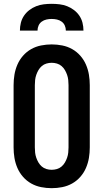

<svg xmlns="http://www.w3.org/2000/svg" viewBox="-20 -975 540 1003"><path d="M250 8Q222 8 194.5 2.5Q167 -3 143 -16.5Q119 -30 100.5 -51Q82 -72 71 -97.5Q60 -123 55.5 -150Q51 -177 51 -205V-530Q51 -558 55.5 -585Q60 -612 71 -637.5Q82 -663 100.5 -684Q119 -705 143 -718.5Q167 -732 194.5 -737.5Q222 -743 250 -743Q278 -743 305.5 -737.5Q333 -732 357 -718.5Q381 -705 399.5 -684Q418 -663 429 -637.5Q440 -612 444.5 -585Q449 -558 449 -530V-205Q449 -177 444.5 -150Q440 -123 429 -97.5Q418 -72 399.5 -51Q381 -30 357 -16.5Q333 -3 305.5 2.5Q278 8 250 8ZM250 -88Q264 -88 277.5 -92Q291 -96 301.5 -105Q312 -114 319 -126Q326 -138 330.5 -151Q335 -164 336.5 -177.5Q338 -191 338 -205V-530Q338 -544 336.5 -557.5Q335 -571 330.5 -584Q326 -597 319 -609Q312 -621 301.5 -630Q291 -639 277.5 -643Q264 -647 250 -647Q236 -647 222.5 -643Q209 -639 198.5 -630Q188 -621 181 -609Q174 -597 169.5 -584Q165 -571 163.5 -557.5Q162 -544 162 -530V-205Q162 -191 163.5 -177.5Q165 -164 169.5 -151Q174 -138 181 -126Q188 -114 198.5 -105Q209 -96 222.5 -92Q236 -88 250 -88ZM84 -815Q84 -836 89 -856Q94 -876 105.5 -893Q117 -910 133.5 -922.5Q150 -935 169 -942.5Q188 -950 208.5 -952.5Q229 -955 250 -955Q271 -955 291.5 -952.5Q312 -950 331 -942.5Q350 -935 366.5 -922.5Q383 -910 394.5 -893Q406 -876 411 -856Q416 -836 416 -815H324Q324 -829 318.5 -841.5Q313 -854 302 -862Q291 -870 277.5 -873Q264 -876 250 -876Q236 -876 222.5 -873Q209 -870 198 -862Q187 -854 181.5 -841.5Q176 -829 176 -815Z"/></svg>

Font: Moesevka
Style: Bold
Weight: 700
Monospace: yes
Designer: Belleve Invis
Foundry: Belleve Invis
Version: Version 32.5.0; ttfautohint (v1.8.4)